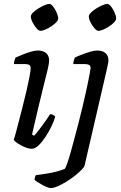

<svg xmlns="http://www.w3.org/2000/svg" viewBox="-20 -757 618 977"><path d="M142 0Q126 0 105.5 -8.5Q85 -17 69 -28Q53 -39 50 -46Q53 -53 60 -79Q67 -105 76.5 -142Q86 -179 96.5 -220Q107 -261 116 -300Q125 -339 130.5 -368.5Q136 -398 136 -411Q136 -423 128.5 -427Q121 -431 107 -431H51Q51 -441 54 -450.5Q57 -460 59 -464Q74 -471 95.5 -479.5Q117 -488 138 -494Q159 -500 172 -500Q200 -500 215 -486.5Q230 -473 230 -449Q230 -441 227 -424.5Q224 -408 217 -381Q210 -354 200 -312.5Q190 -271 175.5 -212Q161 -153 143 -73L153 -66Q163 -76 178 -95.5Q193 -115 209 -137.5Q225 -160 235 -176Q244 -176 251 -172Q258 -168 261 -163Q255 -142 242 -114.5Q229 -87 211.5 -60.5Q194 -34 176 -17Q158 0 142 0ZM186 -600Q177 -600 165.5 -613.5Q154 -627 145.5 -644Q137 -661 137 -673Q137 -682 148 -693Q159 -704 175 -714Q191 -724 206.5 -730.5Q222 -737 230 -737Q240 -737 250.5 -723.5Q261 -710 268.5 -692.5Q276 -675 276 -663Q276 -654 265.5 -643Q255 -632 239.5 -622Q224 -612 209.5 -606Q195 -600 186 -600ZM238 200Q232 200 220 195.5Q208 191 195.5 184Q183 177 172 170Q161 163 156 158Q156 150 158.5 143Q161 136 163 134Q187 131 214 127Q241 123 266 116.5Q291 110 310 102Q315 95 322.5 73.5Q330 52 339 20Q348 -12 358 -49.5Q368 -87 378.5 -127Q389 -167 398 -205Q405 -234 412.5 -267.5Q420 -301 426.5 -332Q433 -363 437 -384.5Q441 -406 441 -411Q441 -423 433 -427Q425 -431 411 -431H353Q353 -441 356 -450Q359 -459 361 -464Q377 -472 398.5 -480Q420 -488 440.5 -494Q461 -500 474 -500Q502 -500 517 -486.5Q532 -473 532 -449Q532 -447 530.5 -438Q529 -429 526 -415Q523 -401 519 -384L410 87Q406 97 386 116Q366 135 338.5 154Q311 173 283.5 186.5Q256 200 238 200ZM481 -600Q472 -600 460.5 -613.5Q449 -627 440.5 -644Q432 -661 432 -673Q432 -682 443 -693Q454 -704 470 -714Q486 -724 501.5 -730.5Q517 -737 525 -737Q535 -737 545.5 -723.5Q556 -710 563.5 -692.5Q571 -675 571 -663Q571 -654 560.5 -643Q550 -632 534.5 -622Q519 -612 504.5 -606Q490 -600 481 -600Z"/></svg>

Font: Texturina Medium
Style: Italic
Weight: 500
Italic angle: -11°
Designer: Guillermo Torres Carreño
Foundry: Omnibus-Type
Version: Version 1.002